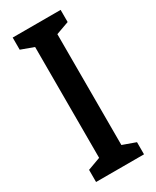

<svg xmlns="http://www.w3.org/2000/svg" viewBox="-186 -768 670 822"><g transform="rotate(-30 149.0 -357.0)"><path d="M268 0V-60L204 -83V-631L268 -654V-714H31V-654L94 -631V-83L31 -60V0Z"/></g></svg>

Font: Noto Sans Display Condensed Medium
Style: Regular
Weight: 500
Width: 3
Designer: Monotype Design Team
Foundry: Monotype Imaging Inc.
Version: Version 1.900